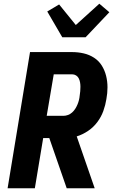

<svg xmlns="http://www.w3.org/2000/svg" viewBox="-20 -1016 640 1036"><path d="M168 0H21L142 -735H368Q401 -735 431.5 -728Q462 -721 487.5 -704.5Q513 -688 529 -662.5Q545 -637 552.5 -607Q560 -577 560 -545Q560 -513 554 -481Q549 -449 537.5 -417Q526 -385 505 -357Q484 -329 455 -309.5Q426 -290 394 -280L491 0H340L246 -271H213ZM232 -391H322Q334 -391 346.5 -395.5Q359 -400 369 -409Q379 -418 386 -429Q393 -440 398 -452Q403 -464 406 -476Q409 -488 410 -500Q412 -512 413 -524Q414 -536 414 -548Q414 -560 412 -571.5Q410 -583 405 -593Q400 -603 390.5 -609Q381 -615 369 -615H270ZM316 -815 235 -954 299 -992 389 -881 516 -996 570 -950 442 -815Z"/></svg>

Font: Iosevka Aile Heavy Oblique
Style: Regular
Weight: 900
Italic angle: -9°
Designer: Belleve Invis
Foundry: Belleve Invis
Version: Version 31.1.0; ttfautohint (v1.8.4)